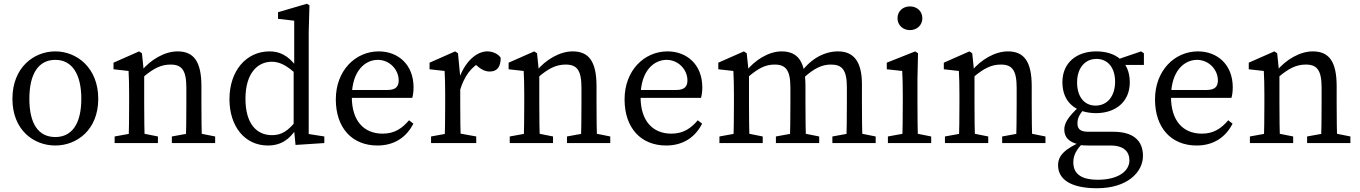

<svg xmlns="http://www.w3.org/2000/svg" viewBox="-20 -760 7224 1020"><path d="M274 13C387 13 502 -69 502 -235C502 -401 387 -487 274 -487C159 -487 46 -401 46 -235C46 -69 159 13 274 13ZM274 -32C185 -32 136 -101 136 -235C136 -369 185 -442 274 -442C361 -442 412 -369 412 -235C412 -101 361 -32 274 -32Z M589 0H819V-35L719 -55H699L589 -35V0ZM663 0H749C747 -45 746 -148 746 -210V-361L734 -477L719 -487L583 -427V-392L663 -383C665 -343 666 -312 666 -257V-210C666 -148 665 -45 663 0ZM893 0H1123V-35L1023 -55H1003L893 -35V0ZM967 0H1053C1051 -45 1050 -146 1050 -210V-302C1050 -434 1009 -487 923 -487C855 -487 780 -443 732 -384H725L738 -348C795 -397 836 -417 886 -417C946 -417 970 -387 970 -294V-210C970 -146 969 -45 967 0Z M1403 13C1473 13 1519 -20 1555 -77H1566L1557 -123C1511 -64 1476 -42 1425 -42C1344 -42 1284 -102 1284 -235C1284 -372 1349 -432 1424 -432C1462 -432 1502 -416 1560 -360L1570 -407H1555C1508 -468 1463 -487 1412 -487C1289 -487 1199 -385 1199 -233C1199 -88 1281 13 1403 13ZM1550 10 1703 0V-35L1620 -48V-590L1624 -732L1610 -740L1457 -695V-660L1543 -650V-398L1540 -385V-92L1550 10Z M1985 13C2076 13 2140 -32 2176 -103L2153 -121C2117 -79 2077 -50 2013 -50C1913 -50 1849 -118 1849 -245C1849 -388 1923 -442 1987 -442C2050 -442 2098 -390 2098 -333C2098 -305 2087 -282 2039 -282H1801V-240H2170C2174 -253 2177 -273 2177 -296C2177 -417 2095 -487 1992 -487C1868 -487 1764 -385 1764 -232C1764 -80 1851 13 1985 13Z M2270 0H2510V-35L2400 -55H2380L2270 -35V0ZM2342 0H2428C2426 -45 2425 -148 2425 -210V-352L2413 -477L2398 -487L2262 -427V-392L2342 -383C2344 -343 2345 -312 2345 -257V-210C2345 -148 2344 -45 2342 0ZM2423 -278C2446 -355 2482 -405 2544 -437L2495 -427L2522 -404C2540 -389 2559 -380 2582 -380C2622 -380 2640 -406 2640 -453C2628 -473 2598 -487 2569 -487C2512 -487 2452 -434 2420 -346H2410L2423 -278Z M2688 0H2918V-35L2818 -55H2798L2688 -35V0ZM2762 0H2848C2846 -45 2845 -148 2845 -210V-361L2833 -477L2818 -487L2682 -427V-392L2762 -383C2764 -343 2765 -312 2765 -257V-210C2765 -148 2764 -45 2762 0ZM2992 0H3222V-35L3122 -55H3102L2992 -35V0ZM3066 0H3152C3150 -45 3149 -146 3149 -210V-302C3149 -434 3108 -487 3022 -487C2954 -487 2879 -443 2831 -384H2824L2837 -348C2894 -397 2935 -417 2985 -417C3045 -417 3069 -387 3069 -294V-210C3069 -146 3068 -45 3066 0Z M3519 13C3610 13 3674 -32 3710 -103L3687 -121C3651 -79 3611 -50 3547 -50C3447 -50 3383 -118 3383 -245C3383 -388 3457 -442 3521 -442C3584 -442 3632 -390 3632 -333C3632 -305 3621 -282 3573 -282H3335V-240H3704C3708 -253 3711 -273 3711 -296C3711 -417 3629 -487 3526 -487C3402 -487 3298 -385 3298 -232C3298 -80 3385 13 3519 13Z M3802 0H4032V-35L3932 -55H3912L3802 -35V0ZM3876 0H3962C3960 -45 3959 -148 3959 -210V-361L3947 -477L3932 -487L3796 -427V-392L3876 -383C3878 -343 3879 -312 3879 -257V-210C3879 -148 3878 -45 3876 0ZM4102 0H4332V-35L4232 -55H4212L4102 -35V0ZM4176 0H4262C4260 -45 4259 -146 4259 -210V-302C4259 -434 4218 -487 4132 -487C4064 -487 3990 -441 3943 -381H3934L3951 -348C4007 -397 4046 -417 4095 -417C4155 -417 4179 -387 4179 -294V-210C4179 -146 4178 -45 4176 0ZM4402 0H4632V-35L4532 -55H4512L4402 -35V0ZM4476 0H4562C4560 -45 4559 -146 4559 -210V-313C4559 -437 4512 -487 4432 -487C4362 -487 4290 -450 4238 -379H4231L4251 -348C4307 -399 4349 -417 4394 -417C4453 -417 4479 -390 4479 -296V-210C4479 -146 4478 -45 4476 0Z M4697 0H4927V-35L4827 -55H4807L4697 -35V0ZM4773 0H4857C4855 -45 4854 -148 4854 -210V-342L4857 -477L4842 -487L4691 -427V-392L4773 -383C4775 -343 4776 -312 4776 -257V-210C4776 -148 4775 -45 4773 0ZM4814 -600C4851 -600 4880 -626 4880 -663C4880 -701 4851 -726 4814 -726C4777 -726 4748 -701 4748 -663C4748 -626 4777 -600 4814 -600Z M5000 0H5230V-35L5130 -55H5110L5000 -35V0ZM5074 0H5160C5158 -45 5157 -148 5157 -210V-361L5145 -477L5130 -487L4994 -427V-392L5074 -383C5076 -343 5077 -312 5077 -257V-210C5077 -148 5076 -45 5074 0ZM5304 0H5534V-35L5434 -55H5414L5304 -35V0ZM5378 0H5464C5462 -45 5461 -146 5461 -210V-302C5461 -434 5420 -487 5334 -487C5266 -487 5191 -443 5143 -384H5136L5149 -348C5206 -397 5247 -417 5297 -417C5357 -417 5381 -387 5381 -294V-210C5381 -146 5380 -45 5378 0Z M5808 240C5970 240 6052 154 6052 68C6052 -13 6001 -60 5894 -60H5762C5715 -60 5704 -78 5704 -105C5704 -135 5717 -157 5747 -189L5713 -204V-193C5654 -140 5634 -105 5634 -72C5634 -30 5660 -4 5711 7V10C5726 12 5744 13 5761 13H5879C5952 13 5980 47 5980 92C5980 149 5921 195 5811 195C5733 195 5682 169 5682 103C5682 64 5698 34 5738 -5L5733 -11C5632 32 5601 69 5601 118C5601 190 5664 240 5808 240ZM5803 -159C5904 -159 5982 -217 5982 -323C5982 -433 5906 -487 5804 -487C5702 -487 5624 -429 5624 -323C5624 -213 5700 -159 5803 -159ZM5800 -199C5738 -199 5702 -249 5702 -322C5702 -395 5741 -447 5805 -447C5868 -447 5904 -397 5904 -326C5904 -252 5865 -199 5800 -199ZM5904 -415H6057V-477L6042 -487L5910 -442H5904V-415Z M6337 13C6428 13 6492 -32 6528 -103L6505 -121C6469 -79 6429 -50 6365 -50C6265 -50 6201 -118 6201 -245C6201 -388 6275 -442 6339 -442C6402 -442 6450 -390 6450 -333C6450 -305 6439 -282 6391 -282H6153V-240H6522C6526 -253 6529 -273 6529 -296C6529 -417 6447 -487 6344 -487C6220 -487 6116 -385 6116 -232C6116 -80 6203 13 6337 13Z M6620 0H6850V-35L6750 -55H6730L6620 -35V0ZM6694 0H6780C6778 -45 6777 -148 6777 -210V-361L6765 -477L6750 -487L6614 -427V-392L6694 -383C6696 -343 6697 -312 6697 -257V-210C6697 -148 6696 -45 6694 0ZM6924 0H7154V-35L7054 -55H7034L6924 -35V0ZM6998 0H7084C7082 -45 7081 -146 7081 -210V-302C7081 -434 7040 -487 6954 -487C6886 -487 6811 -443 6763 -384H6756L6769 -348C6826 -397 6867 -417 6917 -417C6977 -417 7001 -387 7001 -294V-210C7001 -146 7000 -45 6998 0Z"/></svg>

Font: Source Serif Variable
Style: Regular
Weight: 389
Designer: Frank Grießhammer
Foundry: Adobe Systems Incorporated
Version: Version 3.001;hotconv 1.0.111;makeotfexe 2.5.65597